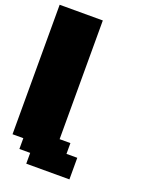

<svg xmlns="http://www.w3.org/2000/svg" viewBox="-160 -960 820 1045"><g transform="rotate(20 250.0 -437.5)"><path d="M125 0H375V-125H312.5V-187.5H250V-875H0V-125H62.5V-62.5H125Z"/></g></svg>

Font: Faithful 32x
Style: Bold
Weight: 400
Foundry: Faithful Resource Pack
Version: Version 1.0; January 27, 2023